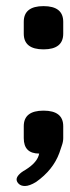

<svg xmlns="http://www.w3.org/2000/svg" viewBox="-20 -480 227 627"><path d="M122.1 -460Q186.5 -460 186.5 -408.7V-370.1Q186.5 -318.8 122.1 -318.8Q57.6 -318.8 57.6 -370.1V-408.7Q57.6 -460 122.1 -460ZM122.1 -118.7Q186.5 -118.7 186.5 -67.9V-28.8Q186.5 -17.1 181.6 -3.7Q176.8 9.8 173.8 19.5Q153.3 75.2 97.7 114.3Q76.2 127.4 61.5 127.4Q48.3 127.4 41 120.1Q34.2 113.3 34.2 106Q34.2 99.1 41 91.3Q49.3 82 63 74.7Q103 49.8 107.9 21.5Q57.6 21.5 57.6 -28.8V-67.9Q57.6 -118.7 122.1 -118.7Z"/></svg>

Font: Caudex
Style: Bold
Weight: 700
Version: Version 1.01